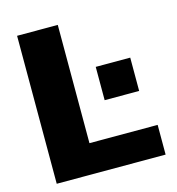

<svg xmlns="http://www.w3.org/2000/svg" viewBox="-110 -836 855 930"><g transform="rotate(-15 318.0 -371.0)"><path d="M60 -742V0H606V-149H264V-742ZM562 -498H389V-331H562Z"/></g></svg>

Font: Bisquit Text
Style: Bold
Weight: 800
Version: Version 1.004;Glyphs 3.2.3 (3260)